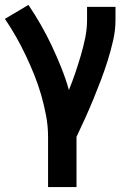

<svg xmlns="http://www.w3.org/2000/svg" viewBox="-20 -558 540 783"><path d="M176 205H292V0Q310 -38 327.5 -76.5Q345 -115 361 -154Q377 -193 392 -232.5Q407 -272 419.5 -312Q432 -352 441.5 -393.5Q451 -435 451 -477V-530H335V-477Q335 -440 327.5 -403.5Q320 -367 309.5 -331.5Q299 -296 287 -260.5Q275 -225 261 -191Q248 -237 230 -282Q212 -327 191.5 -370.5Q171 -414 147 -456Q123 -498 96 -538L0 -481Q24 -446 45.5 -408Q67 -370 85.5 -331Q104 -292 120 -252Q136 -212 148 -170.5Q160 -129 168 -86Q176 -43 176 0Z"/></svg>

Font: Iosevka SS09
Style: Bold
Weight: 700
Monospace: yes
Designer: Belleve Invis
Foundry: Belleve Invis
Version: Version 5.2.1; ttfautohint (v1.8.3)